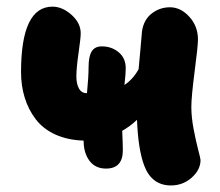

<svg xmlns="http://www.w3.org/2000/svg" viewBox="-20 -569 667 583"><path d="M301.8 -57.1Q269.5 -57.1 251.7 -80.8Q233.9 -104.5 233.9 -142.1Q185.1 -143.6 147.9 -160.6Q110.8 -177.7 88.6 -206.8Q66.4 -235.8 55.2 -272Q43.9 -308.1 43.9 -350.1Q43.9 -548.8 139.2 -548.8Q169.4 -548.8 197.3 -523.9Q225.1 -499 225.1 -467.8Q225.1 -453.6 218.5 -408Q211.9 -362.3 211.9 -336.9Q211.9 -314.5 219.7 -300.3Q227.5 -286.1 243.2 -286.1H244.1Q249 -335.9 249 -366.2Q249 -397 258.3 -412.6Q267.6 -428.2 289.1 -428.2Q318.8 -428.2 340.3 -410.4Q361.8 -392.6 361.8 -361.8Q361.8 -345.2 357.9 -311Q383.8 -328.1 400.9 -358.9Q403.3 -385.7 407 -426Q410.6 -466.3 411.1 -473.1Q416 -508.8 440.4 -527.8Q464.8 -546.9 496.1 -546.9Q528.8 -546.9 554.9 -518.1Q581.1 -489.3 581.1 -449.2Q581.1 -429.2 571 -352.1Q561 -274.9 561 -244.1Q561 -212.9 568.1 -176Q575.2 -139.2 582 -113.3Q588.9 -87.4 588.9 -83Q588.9 -53.7 562.3 -29.8Q535.6 -5.9 499 -5.9Q440.9 -5.9 418 -65.9Q399.4 -115.2 396 -205.1Q373.5 -184.1 351.1 -171.9Q353 -129.9 353 -112.8Q353 -57.1 301.8 -57.1Z"/></svg>

Font: Shantell Sans Bouncy
Style: Regular
Weight: 800
Designer: Stephen Nixon, Anya Danilova, Shantell Martin
Foundry: Arrow Type
Version: Version 1.006;[9816181b4]